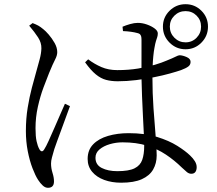

<svg xmlns="http://www.w3.org/2000/svg" viewBox="-20 -848 1040 919"><path d="M759.8 -720.5Q759.8 -765.1 791.6 -796.5Q823.4 -827.9 868 -827.9Q912.7 -827.9 944.1 -796.5Q975.5 -765.1 975.5 -720.5Q975.5 -675.8 944.1 -644Q912.7 -612.2 868 -612.2Q823.4 -612.2 791.6 -644Q759.8 -675.8 759.8 -720.5ZM792.9 -720.5Q792.9 -689.3 814.9 -667.3Q836.9 -645.3 868 -645.3Q899.4 -645.3 920.9 -667.3Q942.4 -689.3 942.4 -720.5Q942.4 -751.8 920.9 -773.3Q899.4 -794.8 868 -794.8Q836.9 -794.8 814.9 -773.3Q792.9 -751.8 792.9 -720.5ZM387.3 -549.7 402 -564Q432 -541.4 465.6 -526.9Q499.2 -512.4 541.5 -512.4Q594.8 -512.4 640.7 -519.9Q686.6 -527.5 721.4 -538Q756.3 -548.6 775.7 -557.2Q807.6 -570 820.7 -576.8Q833.7 -583.6 840.1 -583.6Q855.7 -582.8 874 -574.6Q892.2 -566.5 892.2 -551.9Q892.2 -537.9 881.3 -529.7Q870.5 -521.4 846.3 -512.3Q826.5 -505.5 792.8 -496.1Q759.2 -486.7 717.3 -478.4Q675.5 -470 630.9 -464.5Q586.3 -459 543.6 -459Q513 -459 487.9 -465.6Q462.7 -472.2 438.6 -492Q414.4 -511.8 387.3 -549.7ZM568.7 -699.2 566.5 -720.1Q582 -726.8 602.5 -732.7Q623 -738.5 639.4 -738.5Q661.3 -738.5 683.3 -730.7Q705.4 -722.8 720.3 -711.6Q735.3 -700.3 735.3 -688.3Q735.3 -678.4 732.7 -670.6Q730.1 -662.8 726.5 -651.5Q722.9 -640.2 719.1 -617.9Q715.9 -601 713.8 -579.1Q711.6 -557.2 710.6 -531.8Q709.6 -506.5 709.6 -479Q709.6 -402.2 714.7 -329.5Q719.8 -256.9 724.9 -197.9Q730 -138.9 730 -104.2Q730 -66.4 713 -36.7Q696.1 -7.1 658.8 9.7Q621.6 26.5 559.5 26.5Q515.3 26.5 478.9 13.2Q442.4 -0.2 421 -25.8Q399.5 -51.5 399.5 -87.3Q399.5 -130 425.9 -157.2Q452.3 -184.4 497.2 -197.5Q542.1 -210.6 595.5 -210.6Q673.6 -210.6 731.4 -192.7Q789.1 -174.8 828.5 -150Q867.9 -125.2 889.8 -103.9Q904.4 -90.1 912.9 -76.1Q921.4 -62.2 921.4 -47.9Q921.4 -33.5 915.1 -24.9Q908.8 -16.3 895.8 -16.3Q884.5 -16.3 874.6 -24.3Q864.8 -32.3 850.3 -46.1Q815 -80.8 774.3 -107.9Q733.6 -135.1 683.3 -150.9Q632.9 -166.7 566.6 -166.7Q535.9 -166.7 506 -158.1Q476.2 -149.4 456.6 -133.1Q437 -116.8 437 -92.9Q437 -59.2 467 -44Q497.1 -28.7 541.5 -28.7Q596.8 -28.7 624.1 -42.4Q651.4 -56 660.8 -83Q670.2 -109.9 670.2 -149.8Q670.2 -172.3 668.3 -210.1Q666.4 -247.9 664.1 -294.2Q661.7 -340.6 659.8 -388.8Q657.9 -437.1 657.1 -480.2Q657.1 -505.5 657.2 -540.4Q657.3 -575.3 657.3 -607.7Q657.3 -640.1 657.3 -656.7Q657.3 -668.7 655.4 -674.7Q653.4 -680.6 649.8 -684.2Q646.2 -687.8 638.6 -689.5Q624.7 -693.5 606.8 -695.9Q588.9 -698.4 568.7 -699.2ZM119.7 -725.1 136.1 -737.5Q153.3 -730.9 163.3 -725.3Q173.4 -719.7 187.3 -708.2Q197.4 -700.6 213.2 -682.5Q228.9 -664.3 241.5 -642.1Q254 -619.9 254 -598.4Q254 -582.5 243.8 -563.1Q233.6 -543.7 215 -498.7Q203.5 -470.8 188 -428.8Q172.4 -386.8 161.2 -336.7Q150 -286.6 150 -234.5Q150 -195 155.1 -171.9Q160.1 -148.8 168.6 -133.7Q173.6 -124.8 179.7 -123.9Q185.7 -123 191.9 -133.4Q200.1 -145.9 212.9 -174Q225.7 -202.1 240.3 -235.8Q254.9 -269.6 268.7 -301Q282.4 -332.4 290.8 -351.4L314.9 -340Q307.9 -320.6 297.1 -291.4Q286.2 -262.1 275.1 -231.3Q263.9 -200.5 254.2 -174.5Q244.6 -148.4 240 -134.4Q233.2 -110.9 228.7 -94.5Q224.3 -78.1 224.3 -65.5Q224.3 -42.8 231.3 -20.7Q238.4 1.5 238.4 20.4Q238.4 50.9 209.5 50.9Q196.4 50.9 184.7 40.1Q173 29.4 162.3 12.9Q149.2 -7.2 135.5 -42.9Q121.8 -78.6 112.8 -124.6Q103.9 -170.6 103.9 -220.6Q103.9 -280.9 112.6 -333Q121.2 -385.1 132.4 -427.5Q143.6 -470 152.2 -500Q162.2 -536.2 169.8 -563.9Q177.3 -591.6 178.1 -616.1Q178.9 -643.1 162.4 -668.7Q145.9 -694.3 119.7 -725.1Z"/></svg>

Font: Noto Serif JP
Style: Regular
Weight: 200
Designer: Ryoko NISHIZUKA 西塚涼子 (kana & ideographs); Frank Grießhammer (Latin, Greek & Cyrillic); Wenlong ZHANG 张文龙 (bopomofo); San
Foundry: Adobe
Version: Version 2.001;hotconv 1.1.0;makeotfexe 2.6.0